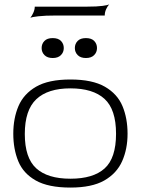

<svg xmlns="http://www.w3.org/2000/svg" viewBox="-20 -837 636 867"><path d="M298 10Q198 10 141.5 -22Q85 -54 62.5 -109Q40 -164 40 -233Q40 -303 63.5 -358Q87 -413 143 -445.5Q199 -478 298 -478Q397 -478 453.5 -445.5Q510 -413 533 -358Q556 -303 556 -233Q556 -164 531.5 -109Q507 -54 451 -22Q395 10 298 10ZM298 -30Q401 -30 452.5 -76.5Q504 -123 504 -233Q504 -343 452 -390.5Q400 -438 298 -438Q196 -438 144 -389Q92 -340 92 -232Q92 -124 143.5 -77Q195 -30 298 -30ZM218 -575Q194 -575 181 -588Q168 -601 168 -620Q168 -639 180.5 -652Q193 -665 218 -665Q243 -665 255.5 -652Q268 -639 268 -620Q268 -601 255 -588Q242 -575 218 -575ZM368 -575Q344 -575 331 -588Q318 -601 318 -620Q318 -639 330.5 -652Q343 -665 368 -665Q393 -665 405.5 -652Q418 -639 418 -620Q418 -601 405 -588Q392 -575 368 -575ZM117 -757Q124 -765 130.5 -779.5Q137 -794 137 -807H373Q419 -807 443.5 -810.5Q468 -814 473 -817Q466 -810 459.5 -796Q453 -782 453 -767H237Q182 -767 153 -763.5Q124 -760 117 -757Z"/></svg>

Font: Red Rose Light
Style: Regular
Weight: 300
Designer: Jaikishan Patel
Version: Version 1.001; ttfautohint (v1.8.3)